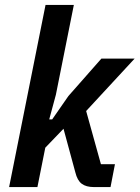

<svg xmlns="http://www.w3.org/2000/svg" viewBox="-20 -760 567 780"><path d="M165 -740H280L207 -375L180 -275H192L258 -370L392 -522H527L330 -309L390 -93H447L429 0H362Q330 0 312 -13.5Q294 -27 286 -60L238 -237L164 -160L132 0H17Z"/></svg>

Font: IBM Plex Sans Cond SmBld
Style: Italic
Weight: 600
Width: 3
Italic angle: -11°
Designer: Mike Abbink, Paul van der Laan, Pieter van Rosmalen
Foundry: Bold Monday
Version: Version 1.3